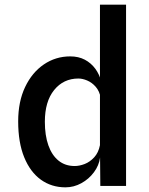

<svg xmlns="http://www.w3.org/2000/svg" viewBox="-20 -798 640 824"><path d="M261 6Q201 6 155.2 -27Q109.5 -60 83.8 -123.2Q58 -186.5 58 -277Q58 -362 87.8 -424.5Q117.5 -487 168.2 -521.5Q219 -556 281.5 -556Q317 -556 344 -541.8Q371 -527.5 389 -503Q407 -478.5 415 -446.5L451 -430.5L412.5 -377Q407 -407 390.8 -425.5Q374.5 -444 354.2 -452.5Q334 -461 316.5 -461Q252.5 -461 212.5 -411.8Q172.5 -362.5 172.5 -275.5Q172.5 -217 187.5 -174.5Q202.5 -132 231 -108.8Q259.5 -85.5 300.5 -85.5Q321 -85.5 343.5 -94.2Q366 -103 384.2 -122.8Q402.5 -142.5 409 -175L414 -138L409.5 -122Q405 -88 383.2 -58.8Q361.5 -29.5 329.2 -11.8Q297 6 261 6ZM410.5 0 409 -175V-778H521V0Z"/></svg>

Font: Spline Sans Mono Medium
Style: Regular
Weight: 500
Monospace: yes
Version: Version 1.004